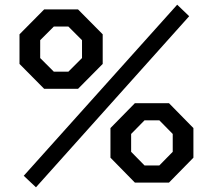

<svg xmlns="http://www.w3.org/2000/svg" viewBox="-20 -777 907 817"><path d="M133 20 81 -29 734 -757 785 -708ZM168 -399 63 -505V-631L168 -737H312L417 -631V-505L312 -399ZM209 -472H271L329 -530V-606L271 -664H209L151 -606V-530ZM554 0 450 -106V-232L554 -338H699L803 -232V-106L699 0ZM595 -73H658L715 -131V-207L658 -265H595L538 -207V-131Z"/></svg>

Font: Tomorrow
Style: Regular
Weight: 400
Designer: Tony de Marco, Monica Rizzolli
Foundry: Just in Type
Version: Version 2.002